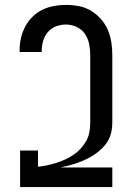

<svg xmlns="http://www.w3.org/2000/svg" viewBox="-20 -763 540 783"><path d="M62 0V-149H135V-83Q154 -85 173 -89Q192 -93 210.5 -99Q229 -105 246.5 -113Q264 -121 280 -132Q296 -143 309 -157Q322 -171 331.5 -188Q341 -205 344.5 -224Q348 -243 348 -262V-539Q348 -561 343.5 -583.5Q339 -606 326.5 -624.5Q314 -643 293 -653Q272 -663 249 -663Q228 -663 208.5 -655.5Q189 -648 175.5 -632.5Q162 -617 156 -596.5Q150 -576 150 -555V-551H60V-558Q60 -583 65.5 -607.5Q71 -632 82.5 -654Q94 -676 112 -694Q130 -712 152.5 -723Q175 -734 199.5 -738.5Q224 -743 249 -743Q275 -743 301.5 -738Q328 -733 350.5 -719.5Q373 -706 391 -686Q409 -666 419.5 -641.5Q430 -617 434 -591Q438 -565 438 -539V-262Q438 -243 434 -224.5Q430 -206 420.5 -189.5Q411 -173 397.5 -159.5Q384 -146 368.5 -135Q353 -124 335.5 -115.5Q318 -107 300.5 -100.5Q283 -94 264.5 -89Q246 -84 227 -80H438V0Z"/></svg>

Font: Iosevka Custom Medium
Style: Regular
Weight: 500
Monospace: yes
Designer: Belleve Invis
Foundry: Belleve Invis
Version: Version 32.5.0; ttfautohint (v1.8.4)